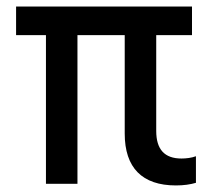

<svg xmlns="http://www.w3.org/2000/svg" viewBox="-20 -560 640 585"><path d="M120 0H216V-453H360V-153C360 -49 413 5 516 5C540 5 560 2 577 -3V-84C564 -79 547 -77 533 -77C481 -77 456 -105 456 -161V-453H565V-540H29V-453H120Z"/></svg>

Font: CommitMono
Style: 500Regular
Weight: 500
Monospace: yes
Designer: Eigil Nikolajsen
Foundry: Eigil Nikolajsen
Version: Version 1.143